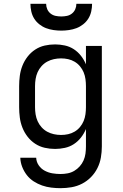

<svg xmlns="http://www.w3.org/2000/svg" viewBox="-20 -770 640 1003"><path d="M296 213Q272 213 247.5 210Q223 207 200 199Q177 191 156 177.5Q135 164 120 144.5Q105 125 96 102Q87 79 86 54H169Q170 76 182.5 94Q195 112 214 122Q233 132 254 135.5Q275 139 296 139Q315 139 333.5 135.5Q352 132 368 122.5Q384 113 396.5 99Q409 85 416.5 68Q424 51 426.5 32.5Q429 14 429 -5V-96Q419 -72 403 -51.5Q387 -31 365.5 -17Q344 -3 318.5 2.5Q293 8 268 8Q240 8 213.5 2Q187 -4 164 -19Q141 -34 124 -56Q107 -78 97 -103.5Q87 -129 83.5 -156Q80 -183 80 -210V-320Q80 -347 83.5 -374Q87 -401 97 -426.5Q107 -452 124 -474Q141 -496 164 -511Q187 -526 213.5 -532Q240 -538 268 -538Q293 -538 318.5 -532.5Q344 -527 365.5 -513Q387 -499 403 -478.5Q419 -458 429 -434V-530H512V-5Q512 24 507 53Q502 82 489 108Q476 134 455.5 155Q435 176 409 189.5Q383 203 354 208Q325 213 296 213ZM299 -65Q318 -65 336 -69Q354 -73 370 -82.5Q386 -92 398 -106.5Q410 -121 417 -138Q424 -155 426.5 -173.5Q429 -192 429 -210V-320Q429 -338 426.5 -356.5Q424 -375 417 -392Q410 -409 398 -423.5Q386 -438 370 -447.5Q354 -457 336 -461Q318 -465 299 -465Q280 -465 261.5 -461Q243 -457 226.5 -448Q210 -439 197 -424.5Q184 -410 176.5 -393Q169 -376 166 -357.5Q163 -339 163 -320V-210Q163 -191 166 -172.5Q169 -154 176.5 -137Q184 -120 197 -105.5Q210 -91 226.5 -82Q243 -73 261.5 -69Q280 -65 299 -65ZM300 -610Q280 -610 259.5 -613Q239 -616 220.5 -623Q202 -630 185.5 -643Q169 -656 158.5 -673Q148 -690 143.5 -710Q139 -730 139 -750H221Q221 -735 227 -721.5Q233 -708 244.5 -699Q256 -690 270.5 -687Q285 -684 300 -684Q315 -684 329.5 -687Q344 -690 355.5 -699Q367 -708 373 -721.5Q379 -735 379 -750H461Q461 -730 456.5 -710Q452 -690 441.5 -673Q431 -656 414.5 -643Q398 -630 379.5 -623Q361 -616 340.5 -613Q320 -610 300 -610Z"/></svg>

Font: Iosevka Curly Extended
Style: Regular
Weight: 400
Width: 7
Monospace: yes
Designer: Belleve Invis
Foundry: Belleve Invis
Version: Version 11.1.0; ttfautohint (v1.8.3)